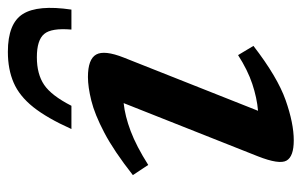

<svg xmlns="http://www.w3.org/2000/svg" viewBox="-162 -612 784 500"><g transform="rotate(-90 230.0 -362.0)"><path d="M73 -82.5 211.5 -432Q178 -428.5 138.8 -413.8Q99.5 -399 50.5 -368L24 -408Q87 -457.5 134.8 -482.5Q182.5 -507.5 218 -516.2Q253.5 -525 279.5 -525Q326 -525 338 -503.5Q350 -482 330 -431.5L191.5 -82Q225.5 -85 261.5 -97Q297.5 -109 336.5 -134L360.5 -94Q279.5 -31.5 219.2 -10.2Q159 11 114.5 11Q72.5 11 61.8 -7.8Q51 -26.5 73 -82.5ZM331 -658Q287 -658 259 -639Q231 -620 204.5 -568H144Q172.5 -631.5 201.2 -667.5Q230 -703.5 264.8 -718.5Q299.5 -733.5 345 -733.5Q419 -733.5 443.5 -694.5Q468 -655.5 455 -568H403Q407.5 -620 391.5 -639Q375.5 -658 331 -658Z"/></g></svg>

Font: Newsreader Caption Medium
Style: Italic
Weight: 500
Italic angle: -17°
Designer: Hugues Gentile
Foundry: Production Type
Version: Version 1.001